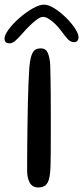

<svg xmlns="http://www.w3.org/2000/svg" viewBox="-64 -799 358 824"><path d="M100 5.5Q75.5 5.5 64 -14.5Q52.5 -34.5 52.5 -65Q52.5 -79 52.5 -108.2Q52.5 -137.5 53 -177Q53.5 -216.5 54 -261.5Q54.5 -306.5 55.5 -352.2Q56.5 -398 58.2 -439Q60 -480 62 -511.5Q66.5 -557 76.8 -574.2Q87 -591.5 111 -591.5Q132 -591.5 140.5 -573.2Q149 -555 151.5 -522Q152 -499.5 152.8 -464.2Q153.5 -429 153.8 -387Q154 -345 154 -301.5Q154 -258 154 -217.8Q154 -177.5 153.8 -145.5Q153.5 -113.5 153 -96Q152.5 -57.5 147.5 -35.2Q142.5 -13 131.2 -3.8Q120 5.5 100 5.5ZM-24.5 -613Q-44.5 -613 -44.5 -634Q-44.5 -649 -26.5 -673.2Q-8.5 -697.5 19 -721.5Q46.5 -745.5 75.2 -762.2Q104 -779 124.5 -779Q144.5 -779 169.8 -763Q195 -747 218.8 -723.8Q242.5 -700.5 257.8 -677.2Q273 -654 273 -639.5Q273 -629.5 268 -623.8Q263 -618 254.5 -618Q240 -618 228.8 -629.2Q217.5 -640.5 200.5 -664Q189 -680 174.8 -694.2Q160.5 -708.5 146.2 -717.5Q132 -726.5 120.5 -726.5Q110 -726.5 94.8 -715.5Q79.5 -704.5 62.8 -688Q46 -671.5 31 -654Q11.5 -632 0 -622.5Q-11.5 -613 -24.5 -613Z"/></svg>

Font: Gluten Light
Style: Regular
Weight: 300
Designer: Tyler Finck
Foundry: Etcetera Type Company
Version: Version 1.300